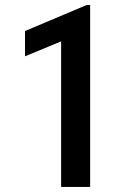

<svg xmlns="http://www.w3.org/2000/svg" viewBox="-20 -733 540 753"><path d="M333.5 -713.4V0H219.7V-570.8L78.1 -512.2V-611.3L319.8 -713.4Z"/></svg>

Font: Roboto Condensed Medium
Style: Regular
Weight: 500
Designer: Christian Robertson
Foundry: Google
Version: Version 3.0